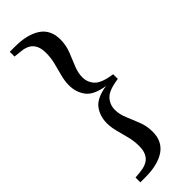

<svg xmlns="http://www.w3.org/2000/svg" viewBox="-318 -819 1016 1016"><g transform="rotate(-45 190.0 -310.5)"><path d="M335.9 -328.1V-293Q261.2 -283.2 235.1 -255.1Q209 -227.1 209 -188Q209 -154.8 223.9 -119.9Q238.8 -85 253.9 -46.4Q269 -7.8 269 35.2Q269 106.9 216.6 142.6Q164.1 178.2 70.8 178.2H33.2V142.1L66.9 139.2Q119.6 134.3 142.3 109.4Q165 84.5 165 38.1Q165 1.5 156 -34.2Q147 -69.8 137.9 -103.8Q128.9 -137.7 128.9 -168.9Q128.9 -220.7 157.5 -259.5Q186 -298.3 265.1 -311Q186 -323.2 157.5 -361.8Q128.9 -400.4 128.9 -452.1Q128.9 -483.4 137.9 -517.3Q147 -551.3 156 -586.9Q165 -622.6 165 -659.2Q165 -706.1 142.3 -731.2Q119.6 -756.3 66.9 -759.8L33.2 -763.2V-798.8H70.8Q164.1 -798.8 216.6 -763.4Q269 -728 269 -655.8Q269 -612.8 253.9 -574.5Q238.8 -536.1 223.9 -500.7Q209 -465.3 209 -432.1Q209 -393.6 235.1 -366Q261.2 -338.4 335.9 -328.1Z"/></g></svg>

Font: Source Han Serif TW
Style: Bold
Weight: 700
Designer: Ryoko NISHIZUKA Ë•øÂ°öÊ∂ºÂ≠ê (kana & ideographs); Frank Grie√ühammer (Latin, Greek & Cyrillic); Wenlong ZHANG Âº†ÊñáÈæô 
Foundry: Adobe
Version: Version 2.003;hotconv 1.1.1;makeotfexe 2.6.0